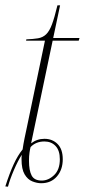

<svg xmlns="http://www.w3.org/2000/svg" viewBox="-46 -679 319 722"><path d="M-26 22Q-10 -28 5.5 -61.5Q21 -95 39 -117Q42 -138 46 -157.5Q50 -177 55 -200L123 -526H52L53 -531Q79 -532 97 -535Q115 -538 127.5 -550Q140 -562 149.5 -587.5Q159 -613 170 -659H180L154 -536H253L250 -526H152L71 -140Q93 -157 121 -157Q151 -157 170.5 -137.5Q190 -118 190 -80Q190 -41 168 -15.5Q146 10 109 10Q93 10 75.5 3Q58 -4 46.5 -23.5Q35 -43 35 -80Q35 -83 35 -87.5Q35 -92 36 -97Q22 -76 6.5 -40Q-9 -4 -16 23ZM111 0Q136 0 157.5 -20.5Q179 -41 179 -80Q179 -113 163 -130Q147 -147 121 -147Q89 -147 69 -126Q67 -119 65 -105.5Q63 -92 63 -74Q63 -38 73 -19Q83 0 111 0Z"/></svg>

Font: Noto Serif Display SemiCondensed Thin
Style: Italic
Weight: 100
Width: 4
Italic angle: -12°
Designer: Monotype Design Team
Foundry: Monotype Imaging Inc.
Version: Version 2.009